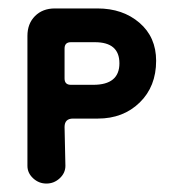

<svg xmlns="http://www.w3.org/2000/svg" viewBox="-20 -425 415 455"><path d="M90 10Q72 10 58.5 -2.5Q45 -15 45 -32V-340Q45 -369 63 -387Q81 -405 110 -405H211Q271 -405 310.5 -371Q350 -337 350 -281Q350 -220 311 -182Q272 -144 212 -144H153Q133 -144 133 -124L135 -32Q135 -15 121.5 -2.5Q108 10 90 10ZM148 -224H201Q263 -224 263 -275Q263 -325 205 -325H148Q133 -325 133 -310V-239Q133 -224 148 -224Z"/></svg>

Font: Dongle
Style: Bold
Weight: 700
Designer: Yanghee Ryu
Foundry: Yanghee Ryu
Version: Version 2.000